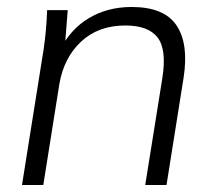

<svg xmlns="http://www.w3.org/2000/svg" viewBox="-20 -530 618 550"><path d="M43 0 105 -389Q109 -416 111.5 -444Q114 -472 115 -501H174L165 -386L151 -385Q181 -446 234.5 -478Q288 -510 357 -510Q450 -510 485.5 -457.5Q521 -405 506 -308L457 0H396L445 -306Q458 -388 431.5 -422.5Q405 -457 339 -457Q262 -457 212.5 -411Q163 -365 150 -289L104 0Z"/></svg>

Font: Mulish ExtraLight Light
Style: Italic
Weight: 300
Italic angle: -9°
Version: Version 3.603